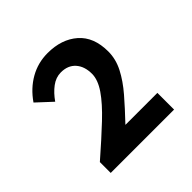

<svg xmlns="http://www.w3.org/2000/svg" viewBox="-128 -999 675 675"><g transform="rotate(-45 210.0 -661.5)"><path d="M55 -434V-488Q117 -542 162 -584.5Q207 -627 231 -662Q255 -697 255 -727Q255 -764 235.5 -786Q216 -808 181 -808Q156 -808 134 -791.5Q112 -775 94 -749L38 -801Q67 -843 107.5 -866Q148 -889 196 -889Q265 -889 308 -851.5Q351 -814 351 -742Q351 -704 332.5 -668Q314 -632 282.5 -595.5Q251 -559 211 -517H370V-434Z"/></g></svg>

Font: Noto Sans HK Thin SemiBold
Style: Regular
Weight: 600
Version: Version 2.004-H2;hotconv 1.0.118;makeotfexe 2.5.65603